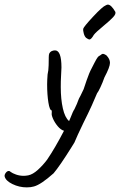

<svg xmlns="http://www.w3.org/2000/svg" viewBox="-68 -608 520 831"><path d="M408 -336Q408 -318 384 -273Q376 -250 366.5 -230Q357 -210 352 -204L329 -151Q314 -118 292 -74Q265 -18 254 9L241 30Q191 110 164 142Q109 191 79 199Q66 203 48 203Q15 203 -14.5 188.5Q-44 174 -48 155Q-49 148 -43 140Q-37 132 -30 132Q-25 132 -22 136Q-14 142 1.5 147.5Q17 153 35 153Q42 153 54 151Q74 147 96 127Q118 107 136 83Q170 33 209 -42Q195 -46 182 -61.5Q169 -77 161.5 -94Q154 -111 156 -119V-130Q147 -130 141.5 -164Q136 -198 136 -243Q136 -260 138 -286Q142 -302 142.5 -325.5Q143 -349 143 -356V-360Q143 -372 145.5 -377Q148 -382 154 -386Q162 -390 170 -390Q198 -390 198 -316Q198 -305 196 -273Q195 -259 195 -231Q195 -179 204 -139Q213 -99 231 -84L237 -98Q248 -127 254 -135Q268 -164 270 -172Q272 -179 281 -195L294 -222Q296 -228 307 -260.5Q318 -293 329 -313Q333 -321 341 -336.5Q349 -352 354 -359Q359 -366 365 -368Q373 -375 378 -375Q382 -375 392 -369Q408 -353 408 -336ZM292 -483Q294 -492 335 -536Q376 -580 390 -585Q395 -588 399 -588Q413 -588 431 -557Q435 -548 421.5 -533.5Q408 -519 380 -496Q346 -468 338 -457Q333 -448 328 -442.5Q323 -437 319 -437Q315 -437 305 -444Q298 -450 294.5 -463.5Q291 -477 292 -483Z"/></svg>

Font: Caveat
Style: Regular
Weight: 400
Designer: Pablo Impallari
Foundry: Pablo Impallari
Version: Version 1.500; ttfautohint (v1.6)